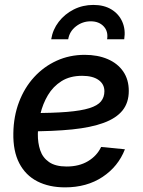

<svg xmlns="http://www.w3.org/2000/svg" viewBox="-20 -769 597 800"><path d="M251 11.7Q184.6 11.7 135.5 -13.4Q86.4 -38.6 60.3 -88.9Q34.2 -139.2 35.6 -213.9Q36.6 -284.2 59.3 -344Q82 -403.8 122.3 -447.8Q162.6 -491.7 216.3 -516.1Q270 -540.5 333 -540.5Q387.2 -540.5 428.7 -522.7Q470.2 -504.9 493.4 -471.2Q516.6 -437.5 516.6 -390.1Q516.6 -341.3 490.5 -308.8Q464.4 -276.4 411.9 -257.1Q359.4 -237.8 280.5 -229.7Q201.7 -221.7 95.7 -221.7L108.4 -297.9Q199.2 -297.9 258.8 -302.7Q318.4 -307.6 352.5 -318.4Q386.7 -329.1 400.9 -346.7Q415 -364.3 415 -388.7Q415 -418.5 390.6 -435.8Q366.2 -453.1 322.3 -453.1Q271.5 -453.1 236.3 -430.9Q201.2 -408.7 179.7 -372.6Q158.2 -336.4 148.2 -293.9Q138.2 -251.5 137.7 -210.9Q137.2 -173.8 147.5 -143.1Q157.7 -112.3 184.3 -93.8Q210.9 -75.2 257.8 -75.2Q309.6 -75.2 346.7 -97.4Q383.8 -119.6 401.4 -156.7L500.5 -147Q472.7 -75.2 407.2 -31.7Q341.8 11.7 251 11.7ZM369.1 -748.5Q413.6 -748.5 444.6 -729.5Q475.6 -710.4 489.7 -678Q503.9 -645.5 497.6 -605.5H426.3Q431.6 -638.2 411.9 -659.2Q392.1 -680.2 357.9 -680.2Q323.7 -680.2 296.6 -659.2Q269.5 -638.2 264.2 -605.5H193.4Q199.7 -645.5 224.6 -678Q249.5 -710.4 287.1 -729.5Q324.7 -748.5 369.1 -748.5Z"/></svg>

Font: Inter 24pt Medium
Style: Italic
Weight: 500
Italic angle: -9.3988°
Designer: Rasmus Andersson
Foundry: rsms
Version: Version 4.001;git-66647c0bb